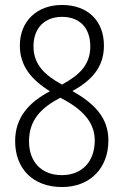

<svg xmlns="http://www.w3.org/2000/svg" viewBox="-20 -744 499 774"><path d="M230 -724C128 -724 60 -658 60 -560C60 -477 108 -422 181 -376C98 -332 41 -272 41 -175C41 -64 113 10 230 10C344 10 417 -67 417 -178C417 -273 356 -329 272 -377C348 -419 399 -472 399 -560C399 -660 334 -724 230 -724ZM230 -676C301 -676 344 -632 344 -557C344 -483 301 -442 230 -403C158 -442 115 -486 115 -557C115 -631 160 -676 230 -676ZM97 -174C97 -260 145 -309 223 -350L242 -340C324 -294 362 -242 362 -178C362 -95 313 -38 229 -38C147 -38 97 -92 97 -174Z"/></svg>

Font: Noto Sans Armenian Condensed Light
Style: Regular
Weight: 300
Width: 3
Designer: Monotype Design Team
Foundry: Monotype Imaging Inc.
Version: Version 2.008